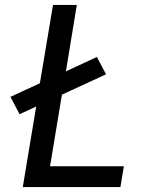

<svg xmlns="http://www.w3.org/2000/svg" viewBox="-20 -755 640 775"><path d="M72 0 126 -325 59 -294 22 -364 141 -419 194 -735H290L246 -467L371 -525L408 -455L230 -373L182 -84H480L466 0Z"/></svg>

Font: Iosevka SS04 Md Ex Obl
Style: Regular
Weight: 500
Width: 7
Italic angle: -9°
Monospace: yes
Designer: Belleve Invis
Foundry: Belleve Invis
Version: Version 19.0.0; ttfautohint (v1.8.4)